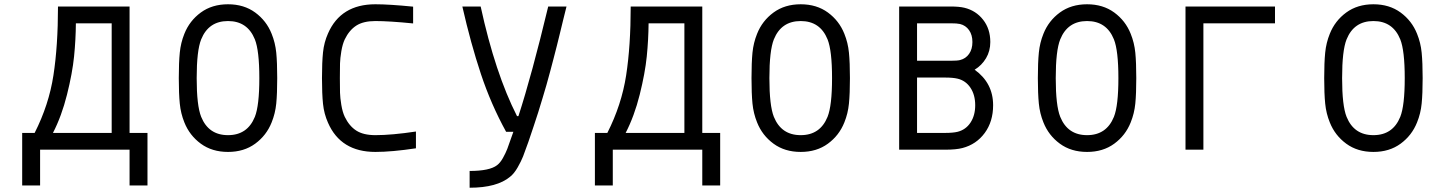

<svg xmlns="http://www.w3.org/2000/svg" viewBox="-20 -697 6707 894"><path d="M226.6 -78.1H500V-588.5H333.3Q332.7 -511.7 324.9 -434.2Q317.1 -356.8 292 -256.5Q266.9 -156.2 226.6 -78.1ZM141.3 -78.1Q207.7 -209 228.8 -346.4Q250 -483.7 250 -666.7H583.3V-78.1H666.7V166.7H583.3V0H166.7V166.7H83.3V-78.1Z M1244.8 -539.7Q1261.7 -498 1266.3 -451.8Q1270.8 -405.6 1270.8 -333.3Q1270.8 -261.1 1266.3 -214.8Q1261.7 -168.6 1244.8 -127Q1220.7 -66.4 1168.3 -28Q1115.9 10.4 1041.7 10.4Q967.4 10.4 915 -28Q862.6 -66.4 838.5 -127Q821.6 -168.6 817.1 -214.8Q812.5 -261.1 812.5 -333.3Q812.5 -405.6 817.1 -451.8Q821.6 -498 838.5 -539.7Q862.6 -600.3 915 -638.7Q967.4 -677.1 1041.7 -677.1Q1115.9 -677.1 1168.3 -638.7Q1220.7 -600.3 1244.8 -539.7ZM916.7 -513.7Q895.8 -461.6 895.8 -333.3Q895.8 -205.1 916.7 -153Q951.2 -67.7 1041.7 -67.7Q1132.2 -67.7 1166.7 -153Q1187.5 -205.1 1187.5 -333.3Q1187.5 -461.6 1166.7 -513.7Q1132.2 -599 1041.7 -599Q951.2 -599 916.7 -513.7Z M1507.2 -541Q1566.4 -677.1 1727.9 -677.1Q1793 -677.1 1903.6 -666V-587.9Q1791.7 -599 1727.9 -599Q1671.9 -599 1639 -577.8Q1606.1 -556.6 1585.3 -513.7Q1574.9 -491.5 1569.3 -458.3Q1563.8 -425.1 1563.2 -401.4Q1562.5 -377.6 1562.5 -333.3Q1562.5 -289.1 1563.2 -265.3Q1563.8 -241.5 1569.3 -208.3Q1574.9 -175.1 1585.3 -153Q1606.1 -110 1639 -88.9Q1671.9 -67.7 1727.9 -67.7Q1804 -67.7 1916.7 -84.6V-6.5Q1804.7 10.4 1727.9 10.4Q1566.4 10.4 1507.2 -125.7Q1488.9 -166.7 1484 -213.5Q1479.2 -260.4 1479.2 -333.3Q1479.2 -406.2 1484 -453.1Q1488.9 -500 1507.2 -541Z M2393.9 -156.2Q2455.7 -346.4 2532.6 -666.7H2617.8Q2614.6 -654.3 2602.5 -605.1Q2590.5 -556 2587.2 -542Q2584 -528 2572.9 -484Q2561.8 -440.1 2557 -422.2Q2552.1 -404.3 2541.7 -364.3Q2531.2 -324.2 2524.4 -301.4Q2517.6 -278.6 2506.5 -240.9Q2495.4 -203.1 2486 -173.8Q2476.6 -144.5 2464.5 -108.1Q2452.5 -71.6 2440.1 -35.8Q2424.5 8.5 2415.7 30.9Q2406.9 53.4 2390.6 82Q2374.3 110.7 2355.5 125.7Q2294.3 177.1 2166.7 177.1V99Q2259.8 99 2294.3 72.3Q2309.2 61.2 2321.9 38.4Q2334.6 15.6 2342.1 -3.9Q2349.6 -23.4 2370.4 -83.3H2336.6Q2266.3 -210.9 2219.1 -352.9Q2171.9 -494.8 2132.8 -666.7H2218.1Q2285.8 -355.5 2387.4 -156.2Z M2893.2 -78.1H3166.7V-588.5H3000Q2999.3 -511.7 2991.5 -434.2Q2983.7 -356.8 2958.7 -256.5Q2933.6 -156.2 2893.2 -78.1ZM2807.9 -78.1Q2874.3 -209 2895.5 -346.4Q2916.7 -483.7 2916.7 -666.7H3250V-78.1H3333.3V166.7H3250V0H2833.3V166.7H2750V-78.1Z M3911.5 -539.7Q3928.4 -498 3932.9 -451.8Q3937.5 -405.6 3937.5 -333.3Q3937.5 -261.1 3932.9 -214.8Q3928.4 -168.6 3911.5 -127Q3887.4 -66.4 3835 -28Q3782.6 10.4 3708.3 10.4Q3634.1 10.4 3581.7 -28Q3529.3 -66.4 3505.2 -127Q3488.3 -168.6 3483.7 -214.8Q3479.2 -261.1 3479.2 -333.3Q3479.2 -405.6 3483.7 -451.8Q3488.3 -498 3505.2 -539.7Q3529.3 -600.3 3581.7 -638.7Q3634.1 -677.1 3708.3 -677.1Q3782.6 -677.1 3835 -638.7Q3887.4 -600.3 3911.5 -539.7ZM3583.3 -513.7Q3562.5 -461.6 3562.5 -333.3Q3562.5 -205.1 3583.3 -153Q3617.8 -67.7 3708.3 -67.7Q3798.8 -67.7 3833.3 -153Q3854.2 -205.1 3854.2 -333.3Q3854.2 -461.6 3833.3 -513.7Q3798.8 -599 3708.3 -599Q3617.8 -599 3583.3 -513.7Z M4250 -414.1H4406.2Q4437.5 -414.1 4449.9 -417.3Q4476.6 -423.8 4492.2 -446Q4507.8 -468.1 4507.8 -501.3Q4507.8 -534.5 4492.2 -556.6Q4476.6 -578.8 4449.9 -585.3Q4436.2 -588.5 4406.2 -588.5H4250ZM4250 -78.1H4380.2Q4417.3 -78.1 4438.8 -83.3Q4477.2 -93.1 4499 -126.3Q4520.8 -159.5 4520.8 -207Q4520.8 -255.2 4498.7 -288.4Q4476.6 -321.6 4438.8 -330.7Q4417.3 -335.9 4380.2 -335.9H4250ZM4166.7 0V-666.7H4406.2Q4446.6 -666.7 4470.7 -660.8Q4524.1 -647.8 4557.6 -605.1Q4591.1 -562.5 4591.1 -501.3Q4591.1 -459.6 4571.3 -426.1Q4551.4 -392.6 4518.2 -372.4Q4604.2 -310.5 4604.2 -207Q4604.2 -130.9 4565.1 -77.8Q4526 -24.7 4461.6 -7.8Q4432.3 0 4380.2 0Z M5244.8 -539.7Q5261.7 -498 5266.3 -451.8Q5270.8 -405.6 5270.8 -333.3Q5270.8 -261.1 5266.3 -214.8Q5261.7 -168.6 5244.8 -127Q5220.7 -66.4 5168.3 -28Q5115.9 10.4 5041.7 10.4Q4967.4 10.4 4915 -28Q4862.6 -66.4 4838.5 -127Q4821.6 -168.6 4817.1 -214.8Q4812.5 -261.1 4812.5 -333.3Q4812.5 -405.6 4817.1 -451.8Q4821.6 -498 4838.5 -539.7Q4862.6 -600.3 4915 -638.7Q4967.4 -677.1 5041.7 -677.1Q5115.9 -677.1 5168.3 -638.7Q5220.7 -600.3 5244.8 -539.7ZM4916.7 -513.7Q4895.8 -461.6 4895.8 -333.3Q4895.8 -205.1 4916.7 -153Q4951.2 -67.7 5041.7 -67.7Q5132.2 -67.7 5166.7 -153Q5187.5 -205.1 5187.5 -333.3Q5187.5 -461.6 5166.7 -513.7Q5132.2 -599 5041.7 -599Q4951.2 -599 4916.7 -513.7Z M5500 -666.7H5916.7V-588.5H5583.3V0H5500Z M6578.1 -539.7Q6595.1 -498 6599.6 -451.8Q6604.2 -405.6 6604.2 -333.3Q6604.2 -261.1 6599.6 -214.8Q6595.1 -168.6 6578.1 -127Q6554 -66.4 6501.6 -28Q6449.2 10.4 6375 10.4Q6300.8 10.4 6248.4 -28Q6196 -66.4 6171.9 -127Q6154.9 -168.6 6150.4 -214.8Q6145.8 -261.1 6145.8 -333.3Q6145.8 -405.6 6150.4 -451.8Q6154.9 -498 6171.9 -539.7Q6196 -600.3 6248.4 -638.7Q6300.8 -677.1 6375 -677.1Q6449.2 -677.1 6501.6 -638.7Q6554 -600.3 6578.1 -539.7ZM6250 -513.7Q6229.2 -461.6 6229.2 -333.3Q6229.2 -205.1 6250 -153Q6284.5 -67.7 6375 -67.7Q6465.5 -67.7 6500 -153Q6520.8 -205.1 6520.8 -333.3Q6520.8 -461.6 6500 -513.7Q6465.5 -599 6375 -599Q6284.5 -599 6250 -513.7Z"/></svg>

Font: Monoid
Style: Regular
Weight: 400
Width: 4
Monospace: yes
Designer: Andreas Larsen (@larsenwork)
Version: Version 0.61